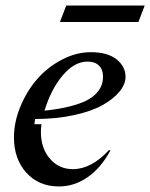

<svg xmlns="http://www.w3.org/2000/svg" viewBox="-20 -670 547 699"><path d="M381.8 -122.1Q348.1 -59.1 299.3 -25.1Q250.5 8.8 194.8 8.8Q121.1 8.8 75.9 -41.3Q30.8 -91.3 30.8 -169.9Q30.8 -225.1 54 -281.5Q77.1 -337.9 114.7 -381.3Q152.3 -424.8 204.6 -452.4Q256.8 -480 311 -480Q371.1 -480 404.1 -454.1Q437 -428.2 437 -390.1Q437 -363.3 415 -336.4Q393.1 -309.6 352.8 -287.1Q312.5 -264.6 248.5 -250.7Q184.6 -236.8 107.9 -236.8L105 -217.8H130.9Q128.9 -198.2 128.9 -189.9Q128.9 -129.9 161.9 -92Q194.8 -54.2 245.1 -54.2Q313 -54.2 377 -124ZM298.8 -445.8Q251 -445.8 208.5 -395.8Q166 -345.7 142.1 -267.1Q194.3 -272.5 233.4 -282.5Q272.5 -292.5 295.2 -304.2Q317.9 -315.9 331.8 -331.5Q345.7 -347.2 350.3 -361.3Q355 -375.5 355 -392.1Q355 -416.5 340.3 -431.2Q325.7 -445.8 298.8 -445.8ZM221.2 -649.9H506.8L483.9 -589.8H198.2Z"/></svg>

Font: Redaction
Style: Italic
Weight: 400
Designer: Jeremy Mickel / Forest Young
Foundry: MCKL
Version: Version 2.001;hotconv 1.0.113;makeotfexe 2.5.65598 DEVELOPME